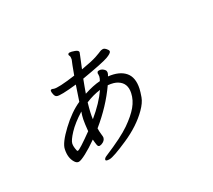

<svg xmlns="http://www.w3.org/2000/svg" viewBox="-125 -805 1250 1125"><g transform="rotate(-30 500.0 -242.5)"><path d="M303 -118Q308 -169 313 -193Q318 -217 326 -238Q262 -198 226 -159.5Q190 -121 186 -101.5Q182 -82 189 -53Q189 -49 195 -49Q207 -49 303 -118ZM484 -293Q435 -287 385 -266Q375 -232 369.5 -207.5Q364 -183 362 -165Q440 -229 484 -293ZM537 -294Q466 -192 359 -105Q358 -87 360.5 -66.5Q363 -46 362 -42Q358 -21 331 -12Q324 -10 320 -10Q309 -10 306.5 -23.5Q304 -37 302 -62Q255 -29 218 -9.5Q181 10 167 10Q153 10 143 -6Q120 -42 132 -96Q140 -134 209 -199Q278 -264 344 -293L377 -391Q266 -379 247 -388Q237 -392 233.5 -407.5Q230 -423 231.5 -430.5Q233 -438 239 -438Q245 -438 253 -434Q278 -425 395 -441Q407 -475 416.5 -498.5Q426 -522 429 -529L430 -533Q433 -548 429.5 -554.5Q426 -561 427 -564Q429 -572 439 -572Q449 -572 471 -564Q493 -556 491 -544Q490 -540 481.5 -520Q473 -500 453 -450Q526 -462 559 -473.5Q592 -485 598.5 -488.5Q605 -492 617.5 -492Q630 -492 644 -471Q648 -464 647 -460Q644 -448 609 -435.5Q574 -423 432 -399Q424 -378 416 -356.5Q408 -335 401 -315Q462 -335 509 -338Q517 -351 520 -364L521 -377V-385Q522 -387 524.5 -391Q527 -395 536 -395Q557 -395 572 -374Q575 -367 573.5 -358.5Q572 -350 564 -338Q636 -330 669.5 -291.5Q703 -253 688 -183Q684 -165 673 -134Q662 -103 627 -68Q562 -3 459.5 42Q357 87 330.5 87Q304 87 306 77Q308 67 326 60Q450 8 506.5 -31Q563 -70 593.5 -106.5Q624 -143 633 -186Q646 -247 599 -276Q578 -290 537 -294Z"/></g></svg>

Font: LXGW Bright GB
Style: Italic
Weight: 400
Italic angle: -12°
Designer: Christian Thalmann (Catharsis Fonts)
Foundry: LXGW / Christian Thalmann (Catharsis Fonts) / Fontworks Inc.
Version: Version 5.510